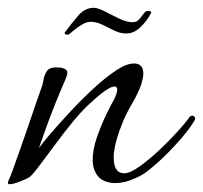

<svg xmlns="http://www.w3.org/2000/svg" viewBox="-27 -460 521 493"><path d="M-2 13Q-9 13 -6 6Q-3 0 5 -21.5Q13 -43 23.5 -73Q34 -103 45 -135Q56 -167 65.5 -195Q75 -223 81 -239Q83 -245 85 -256.5Q87 -268 93.5 -277.5Q100 -287 116 -287Q146 -287 146 -273Q146 -268 141 -256Q129 -229 115 -194Q101 -159 90 -128Q79 -97 73 -80Q83 -94 105.5 -120Q128 -146 156 -176Q184 -206 214.5 -234Q245 -262 271.5 -279.5Q298 -297 317 -297Q341 -297 341 -271Q341 -262 336 -244Q327 -219 313 -195.5Q299 -172 288 -146Q269 -99 266 -70Q265 -66 265 -62.5Q265 -59 265 -55Q265 -15 292 -15Q307 -15 332 -33Q357 -51 383.5 -76Q410 -101 431 -124.5Q452 -148 460 -160Q463 -163 466 -163Q470 -163 472.5 -160Q475 -157 473 -152Q464 -135 442.5 -109.5Q421 -84 395 -58.5Q369 -33 344 -15Q329 -5 307 3Q285 11 263 10Q235 7 223 -9.5Q211 -26 211 -49Q211 -76 221.5 -106.5Q232 -137 245 -164Q258 -191 266 -205Q274 -221 274 -230Q274 -238 267 -238Q260 -238 246 -229Q232 -220 208 -198Q186 -179 161 -148.5Q136 -118 112.5 -86Q89 -54 71.5 -31Q54 -8 47 -4Q42 -1 24.5 6Q7 13 -2 13ZM147 -371Q139 -371 139 -375V-376Q156 -399 173.5 -419.5Q191 -440 214 -440Q224 -440 241.5 -431Q259 -422 278.5 -412.5Q298 -403 314 -403Q324 -403 330.5 -410.5Q337 -418 342 -425Q347 -432 352 -432Q361 -432 361 -429V-427Q351 -407 334 -390.5Q317 -374 297 -374Q282 -374 266.5 -381.5Q251 -389 236 -396.5Q221 -404 205 -404Q195 -404 182 -396Q169 -388 159.5 -379.5Q150 -371 147 -371Z"/></svg>

Font: Allura
Style: Regular
Weight: 400
Designer: Robert E. Leuschke
Foundry: Robert E. Leuschke
Version: Version 1.110